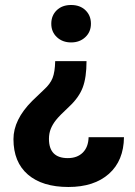

<svg xmlns="http://www.w3.org/2000/svg" viewBox="-20 -558 538 766"><path d="M325.2 -314Q325.2 -249 310.1 -209Q294.9 -168.9 256.1 -132.8Q217.3 -96.7 203.4 -79.1Q189.5 -61.5 182.4 -43.5Q175.3 -25.4 175.3 -3.9Q175.3 72.8 250.5 72.8Q288.1 72.8 310.3 50.8Q332.5 28.8 333.5 -10.7H474.6Q473.6 83 414.6 135.5Q355.5 188 252.9 188Q148.9 188 91.3 138.4Q33.7 88.9 33.7 -2.9Q33.7 -80.6 108.4 -155.3L155.8 -200.7Q180.2 -222.7 189.7 -246.6Q199.2 -270.5 200.2 -314ZM342.8 -463.4Q342.8 -430.7 320.3 -409.7Q297.9 -388.7 263.7 -388.7Q229.5 -388.7 207 -409.7Q184.6 -430.7 184.6 -463.4Q184.6 -496.1 206.3 -517.1Q228 -538.1 263.7 -538.1Q299.3 -538.1 321 -517.1Q342.8 -496.1 342.8 -463.4Z"/></svg>

Font: RobotoInd
Style: Bold
Weight: 700
Designer: Google
Version: Version 2.001150; 2014